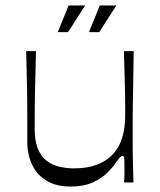

<svg xmlns="http://www.w3.org/2000/svg" viewBox="-20 -671 588 706"><path d="M238.4 14.9Q187.6 14.9 152.4 -5.8Q117.1 -26.4 98.7 -64.1Q80.3 -101.7 80.3 -150.4Q80.3 -195 80.3 -227Q80.3 -259 80.2 -285Q80.1 -311 79.6 -337.9Q79.1 -364.9 78.2 -398.9Q77.3 -433 76.3 -482.9H112.3Q111.3 -433.7 110.4 -400.7Q109.4 -367.7 108.9 -343.4Q108.4 -319.1 108 -298.3Q107.6 -277.4 107.6 -253.6Q107.6 -229.7 107.6 -196.3Q107.6 -152.6 119.3 -123.9Q131 -95.2 151.4 -79.9Q171.9 -64.6 197.4 -58.2Q223 -51.9 251.6 -51.9Q300.7 -51.9 336.6 -65.5Q372.6 -79.2 395.6 -104.3Q418.6 -129.4 429.4 -165Q440.3 -200.6 440.3 -244.3Q440.3 -267.9 440.3 -285.6Q440.3 -303.4 439.8 -325.9Q439.3 -348.4 438.4 -385.3Q437.4 -422.1 435.6 -482.9H471.6Q470.7 -411.3 469.8 -363.8Q468.9 -316.3 468.4 -285.7Q468 -255.1 467.9 -235Q467.9 -214.9 467.9 -199.2Q467.9 -183.6 467.9 -165.9Q467.9 -141.6 467.9 -123.6Q467.9 -105.6 468.4 -88.6Q468.9 -71.6 469.4 -50.7Q469.9 -29.9 470.7 0H436.4Q437.6 -17.3 437.6 -30.2Q437.7 -43.1 437.7 -52.7Q437.7 -80.4 436.7 -88.9Q435.7 -97.4 430.4 -97.4Q425.4 -97.4 421 -92.6Q416.6 -87.9 405.1 -71.3Q395 -56.3 374.6 -35.8Q354.1 -15.3 321.1 -0.2Q288 14.9 238.4 14.9ZM230.3 -552.9H192.4L232.3 -650.9H293.1ZM345 -552.9H307.1L347 -650.9H407.9Z"/></svg>

Font: Ojuju ExtraLight
Style: Regular
Weight: 200
Designer: Chisaokwu Joboson, Mirko Velimirovic
Foundry: Udi Foundry
Version: Version 1.000